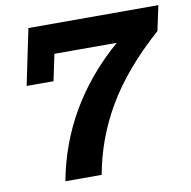

<svg xmlns="http://www.w3.org/2000/svg" viewBox="-80 -801 875 880"><g transform="rotate(-10 357.0 -360.5)"><path d="M154 0Q218 -343 496 -584H206L180 -461H55L109 -721H714L689 -605Q525 -459 438.5 -311.5Q352 -164 323 0Z"/></g></svg>

Font: Mona Sans Expanded
Style: Bold Italic
Weight: 700
Width: 7
Italic angle: -11.7°
Designer: Deni Anggara
Foundry: GitHub
Version: Version 1.001;gftools[0.9.33]